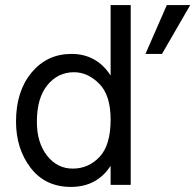

<svg xmlns="http://www.w3.org/2000/svg" viewBox="-20 -727 768 755"><path d="M125 -248Q125 -166 165 -115Q205 -64 266 -64Q328 -64 371.5 -110Q415 -156 415 -257Q415 -353 370 -398Q325 -443 271 -443Q208 -443 166.5 -392.5Q125 -342 125 -248ZM494 0H415V-75Q361 8 259 8Q158 8 100.5 -67Q43 -142 43 -249Q43 -368 104 -441.5Q165 -515 261 -515Q360 -515 415 -430V-707H494ZM617 -515H552L636 -707H728Z"/></svg>

Font: Hind Madurai
Style: Regular
Weight: 400
Designer: Jyotish Sonowal
Foundry: Indian Type Foundry
Version: Version 1.001;PS 1.0;hotconv 1.0.86;makeotf.lib2.5.63406; tt